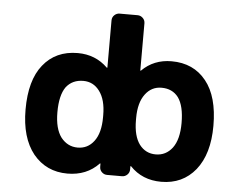

<svg xmlns="http://www.w3.org/2000/svg" viewBox="-52 -820 1105 874"><g transform="rotate(5 500.0 -383.0)"><path d="M714.8 -9.8Q627.9 -9.8 572.3 -68.4Q571.3 -69.3 570.3 -68.8Q569.3 -68.4 569.3 -67.4V-53.7Q569.3 -39.1 559.1 -29.3Q548.8 -19.5 535.2 -19.5H466.8Q453.1 -19.5 442.9 -29.3Q432.6 -39.1 432.6 -53.7V-67.4Q432.6 -68.4 431.6 -68.8Q430.7 -69.3 429.7 -68.4Q374 -9.8 286.1 -9.8Q189.5 -9.8 129.9 -82Q71.3 -155.3 71.3 -284.2Q71.3 -418 127.9 -488.3Q185.5 -560.5 286.1 -560.5Q367.2 -560.5 422.9 -505.9Q423.8 -504.9 424.8 -505.4Q425.8 -505.9 425.8 -506.8V-721.7Q425.8 -736.3 436 -746.1Q446.3 -755.9 460 -755.9H542Q555.7 -755.9 565.9 -746.1Q576.2 -736.3 576.2 -721.7V-507.8Q576.2 -505.9 577.1 -505.4Q578.1 -504.9 579.1 -505.9Q633.8 -560.5 714.8 -560.5Q815.4 -560.5 873 -488.3Q929.7 -418 929.7 -284.2Q929.7 -155.3 871.1 -82Q812.5 -9.8 714.8 -9.8ZM679.7 -436.5Q633.8 -436.5 605.5 -398.4Q576.2 -359.4 576.2 -289.1V-279.3Q576.2 -207 604.5 -168.9Q632.8 -131.8 679.2 -131.8Q725.6 -131.8 754.9 -169.9Q784.2 -209 784.2 -284.2Q784.2 -362.3 756.8 -400.4Q729.5 -436.5 679.7 -436.5ZM322.3 -436.5Q272.5 -436.5 244.1 -400.4Q216.8 -362.3 216.8 -284.2Q216.8 -209 246.1 -169.9Q276.4 -131.8 322.3 -131.8Q368.2 -131.8 396.5 -168.9Q425.8 -207 425.8 -279.3V-289.1Q425.8 -359.4 396.5 -398.4Q368.2 -436.5 322.3 -436.5Z"/></g></svg>

Font: Rounded-L Mgen+ 1mn bold
Style: Bold
Weight: 700
Designer: [Source Han Sans]
Ryoko NISHIZUKA  (kana & ideographs); Paul D. Hunt (Latin, Greek & Cyrillic); Wenlong ZHANG  (bopomofo
Version: Version 1.059.20150602